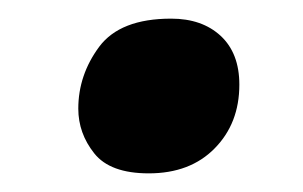

<svg xmlns="http://www.w3.org/2000/svg" viewBox="-20 -456 325 206"><path d="M139.6 -270Q98.1 -270 81.1 -291.5Q64 -313 64 -339.4Q64 -375.5 86.4 -405.8Q108.9 -436 163.6 -436Q196.8 -436 216.8 -417.5Q236.8 -398.9 236.8 -365.2Q236.8 -323.7 210.4 -296.9Q184.1 -270 139.6 -270Z"/></svg>

Font: Open Sans
Style: Bold Italic
Weight: 700
Italic angle: -12°
Designer: Monotype Design Team
Foundry: Monotype Imaging Inc.
Version: Version 3.003; ttfautohint (v1.8.4)